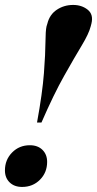

<svg xmlns="http://www.w3.org/2000/svg" viewBox="-22 -747 393 778"><path d="M348.5 -651.5 345.5 -640Q338 -610.5 309.5 -563.2Q281 -516 238.2 -440.2Q195.5 -364.5 146 -250.5H128Q150 -370.5 156 -450.5Q162 -530.5 162.2 -576.2Q162.5 -622 166.5 -640L170 -651.5Q179 -688 208.2 -707.5Q237.5 -727 274.5 -727Q309 -727 333.2 -707.8Q357.5 -688.5 348.5 -651.5ZM99 -158.5Q131 -158.5 150 -139.8Q169 -121 169 -91Q169 -48 140 -18.8Q111 10.5 67.5 10.5Q36 10.5 17 -8Q-2 -26.5 -2 -56.5Q-2 -99.5 27 -129Q56 -158.5 99 -158.5Z"/></svg>

Font: Newsreader 72pt SemiBold
Style: Italic
Weight: 600
Italic angle: -17°
Designer: Hugues Gentile
Foundry: Production Type
Version: Version 1.003; ttfautohint (v1.8.3)